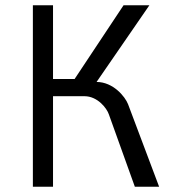

<svg xmlns="http://www.w3.org/2000/svg" viewBox="-20 -710 660 730"><path d="M105 0H181.6V-344.2H301.3C350.6 -344.2 386.2 -298.8 394 -274.9L492.7 0H585L466.8 -314C455.6 -342.8 410.2 -398.4 347.2 -398.4L547.9 -689.9H449.7L263.7 -409.7H181.6V-689.9H105Z"/></svg>

Font: HK Grotesk
Style: Regular
Weight: 400
Designer: Alfredo Marco Pradil and Stefan Peev
Foundry: Hanken Design Co.
Version: Version 1.045;PS 001.045;hotconv 1.0.88;makeotf.lib2.5.64775